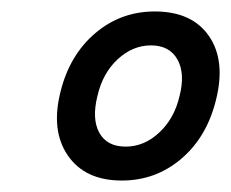

<svg xmlns="http://www.w3.org/2000/svg" viewBox="-20 -630 403 335"><path d="M192.5 -315Q128.3 -315 98.3 -358.8Q68.3 -402.5 85.8 -470.8Q101.7 -534.2 146.2 -572.1Q190.8 -610 250 -610Q315 -610 344.6 -567.1Q374.2 -524.2 356.7 -455Q340.8 -390.8 296.2 -352.9Q251.7 -315 192.5 -315ZM199.2 -374.2Q231.7 -374.2 257.9 -398.8Q284.2 -423.3 293.3 -462.5Q303.3 -501.7 289.6 -526.2Q275.8 -550.8 243.3 -550.8Q211.7 -550.8 185.4 -526.7Q159.2 -502.5 150 -462.5Q140 -422.5 153.3 -398.3Q166.7 -374.2 199.2 -374.2Z"/></svg>

Font: Funnel Sans
Style: Italic
Weight: 400
Italic angle: -14.036°
Version: Version 1.000; Beta; Release 5; Build 24; ttfautohint (v1.8.